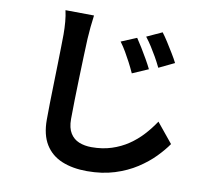

<svg xmlns="http://www.w3.org/2000/svg" viewBox="-90 -892 1180 1067"><g transform="rotate(10 500.0 -359.0)"><path d="M613.7 -706.8Q627.8 -686.3 645.5 -657.4Q663.1 -628.5 680 -599.1Q696.9 -569.6 708.2 -546.2L618.5 -507.2Q603.9 -539.4 589.6 -566.5Q575.3 -593.7 560.4 -619.3Q545.6 -644.9 526.7 -670.4ZM747.9 -761.6Q763 -741.9 781.1 -713.5Q799.2 -685.1 816.6 -656.4Q834.1 -627.8 845.3 -605.3L758 -563.3Q742.6 -595.2 727.4 -621.6Q712.2 -647.9 696.5 -672.8Q680.7 -697.6 661.8 -722ZM355.9 -787.4Q351.4 -755.4 348 -719.7Q344.7 -684 342.9 -653.9Q341.1 -613.8 339 -555.3Q336.9 -496.8 335 -432.4Q333.1 -367.9 331.6 -306.3Q330.1 -244.8 330.1 -198.5Q330.1 -148.1 348.7 -118.7Q367.2 -89.3 398.5 -76.8Q429.8 -64.3 468.7 -64.3Q530.4 -64.3 581.5 -80.9Q632.6 -97.4 674.3 -125.6Q716.1 -153.8 750 -190.8Q783.9 -227.8 810.9 -268.7L901.5 -157.9Q876.9 -122.1 838 -82.2Q799.2 -42.4 745.4 -7.4Q691.5 27.6 622 49.5Q552.5 71.3 467.2 71.3Q385.7 71.3 325 46.2Q264.3 21 231.1 -32.7Q198 -86.5 198 -171.5Q198 -211.9 199 -264.5Q200 -317.1 201.6 -374.1Q203.2 -431.2 204.3 -485.7Q205.4 -540.3 206.4 -584.4Q207.4 -628.6 207.4 -653.9Q207.4 -690.3 204.4 -724.8Q201.5 -759.4 194.6 -789Z"/></g></svg>

Font: Noto Sans JP
Style: Regular
Weight: 100
Designer: Ryoko NISHIZUKA 西塚涼子 (kana, bopomofo & ideographs); Paul D. Hunt (Latin, Greek & Cyrillic); Sandoll Communications 산돌커뮤니
Foundry: Adobe
Version: Version 2.004;hotconv 1.0.118;makeotfexe 2.5.65603